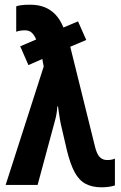

<svg xmlns="http://www.w3.org/2000/svg" viewBox="-20 -787 514 817"><path d="M4 0 166 -504 160 -536 101 -510 66 -590 134 -619Q126 -638 115 -648Q104 -658 86 -658Q76 -658 66.5 -656.5Q57 -655 49 -652V-760Q58 -763 67 -764.5Q76 -766 86.5 -766.5Q97 -767 108 -767Q143 -767 169.5 -756.5Q196 -746 216 -725Q236 -704 250 -670L312 -696L347 -617L279 -588L384 -164Q392 -131 404.5 -118.5Q417 -106 436 -106Q446 -106 454 -107.5Q462 -109 469 -112V2Q457 6 442.5 8Q428 10 412 10Q372 10 344 -5Q316 -20 297.5 -54.5Q279 -89 265 -146L239 -258Q237 -267 235.5 -276Q234 -285 232.5 -295Q231 -305 229.5 -314.5Q228 -324 227 -334H224Q223 -318 220.5 -303Q218 -288 214 -274L140 0Z"/></svg>

Font: Noto Sans Display ExtraCondensed
Style: Bold
Weight: 700
Width: 2
Designer: Monotype Design Team
Foundry: Monotype Imaging Inc.
Version: Version 2.003